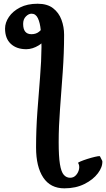

<svg xmlns="http://www.w3.org/2000/svg" viewBox="-20 -777 573 1037"><path d="M7.3 -622.6Q7.3 -654.8 28.1 -685.5Q48.8 -716.3 88.1 -736.6Q127.4 -756.8 183.1 -756.8Q235.4 -756.8 266.6 -732.7Q297.9 -708.5 312 -670.2Q326.2 -631.8 326.2 -589.4Q326.2 -490.7 318.8 -387.9Q311.5 -285.2 304.2 -188.5Q296.9 -91.8 296.9 -10.3Q296.9 67.9 303.7 109.6Q310.5 151.4 324.5 167.2Q338.4 183.1 358.9 183.1Q377.9 183.1 390.6 168.9Q403.3 154.8 407 136Q410.6 117.2 401.9 103Q400.4 101.1 415.3 94.7Q430.2 88.4 451.7 81.5Q473.1 74.7 492.7 70.1Q512.2 65.4 519.5 66.4L532.7 92.8Q534.7 124.5 508.8 158.9Q482.9 193.4 436 216.8Q389.2 240.2 327.6 240.2Q252.4 240.2 213.6 181.9Q174.8 123.5 174.8 19.5Q174.8 -77.1 181.9 -173.8Q189 -270.5 196.3 -359.6Q203.6 -448.7 204.1 -522.9Q204.1 -572.8 200.2 -613.5Q196.3 -654.3 184.6 -678.7Q172.9 -703.1 150.4 -703.1Q134.8 -703.1 119.9 -688.2Q105 -673.3 105 -647.9Q105 -592.3 149.9 -592.3Q174.3 -592.3 190.7 -605.5Q207 -618.7 216.1 -632.6Q225.1 -646.5 227.1 -648.4L248.5 -599.6Q222.2 -552.2 189.2 -532Q156.2 -511.7 122.6 -511.2Q69.3 -511.2 38.3 -540.3Q7.3 -569.3 7.3 -622.6Z"/></svg>

Font: Gentium Plus
Style: Bold
Weight: 700
Designer: Victor Gaultney, Annie Olsen, Iska Routamaa, Becca Hirsbrunner
Foundry: SIL International
Version: Version 6.101